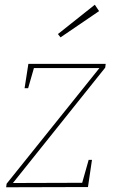

<svg xmlns="http://www.w3.org/2000/svg" viewBox="-20 -792 485 812"><path d="M369 -116 352 -1 6 0 8 -15 406 -511 410 -504H115L126 -513L99 -419H84L100 -522H427L425 -506L29 -11L27 -18L336 -19L325 -10L355 -116ZM236 -634 225 -648 381 -772 399 -745Z"/></svg>

Font: Bitter Thin
Style: Italic
Weight: 100
Italic angle: -9°
Designer: Sol Matas, and Bitter project Authors
Foundry: Sol Matas
Version: Version 2.002